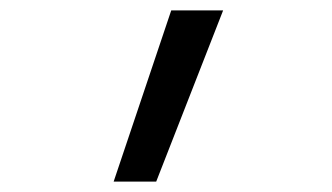

<svg xmlns="http://www.w3.org/2000/svg" viewBox="-20 -792 640 370"><path d="M199 -442 310 -772H410L281 -442Z"/></svg>

Font: Iosevka Fixed Extended
Style: Regular
Weight: 400
Width: 7
Monospace: yes
Designer: Belleve Invis
Foundry: Belleve Invis
Version: Version 24.1.1; ttfautohint (v1.8.4)